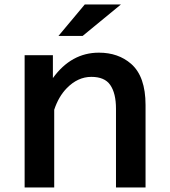

<svg xmlns="http://www.w3.org/2000/svg" viewBox="-20 -811 760 856"><path d="M357.9 -791H519L348.6 -650.9H240.7ZM215.8 -564.9V-462.9Q297.9 -576.2 420.9 -576.2Q507.3 -576.2 564.5 -526.4Q628.9 -470.2 628.9 -342.8V24.9H497.1V-326.2Q497.1 -395.5 471.2 -432.6Q446.3 -468.3 387.2 -468.3Q326.7 -468.3 277.3 -417.5Q241.2 -380.4 221.7 -321.8V24.9H89.8V-564.9Z"/></svg>

Font: FORM UDPGothic
Style: Bold
Weight: 700
Foundry: Pronama LLC
Version: Version 1.051